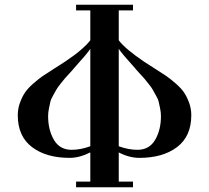

<svg xmlns="http://www.w3.org/2000/svg" viewBox="-20 -790 882 810"><path d="M541 0H301V-24H361V-147Q315 -124 274 -124Q175 -124 115 -169.5Q55 -215 55 -304Q55 -332 64.5 -357.5Q74 -383 86 -400.5Q98 -418 121.5 -438.5Q145 -459 161.5 -470Q178 -481 208.5 -500.5Q239 -520 253 -529Q281 -548 295 -558.5Q309 -569 328.5 -586Q348 -603 361 -620V-746H301V-770H541V-746H481V-620Q509 -583 589 -529Q603 -520 633.5 -500.5Q664 -481 680.5 -470Q697 -459 720.5 -438.5Q744 -418 756 -400.5Q768 -383 777.5 -357.5Q787 -332 787 -304Q787 -215 727 -169.5Q667 -124 568 -124Q525 -124 481 -147V-24H541ZM550 -502Q493 -565 481 -584V-173Q522 -158 560 -158Q610 -158 634.5 -200Q659 -242 659 -300Q659 -316 655.5 -332.5Q652 -349 649.5 -360.5Q647 -372 637 -389Q627 -406 623.5 -413Q620 -420 605.5 -438Q591 -456 588.5 -459Q586 -462 568 -481.5Q550 -501 550 -502ZM282 -158Q320 -158 361 -173V-584Q349 -565 292 -502Q292 -501 274 -481.5Q256 -462 253.5 -459Q251 -456 236.5 -438Q222 -420 218.5 -413Q215 -406 205 -389Q195 -372 192.5 -360.5Q190 -349 186.5 -332.5Q183 -316 183 -300Q183 -242 207.5 -200Q232 -158 282 -158Z"/></svg>

Font: Ponomar Unicode TT
Style: Regular
Weight: 400
Designer: Vladislav V. Dorosh, Yuri A.W. Shardt, Nikita Simmons, Aleksandr Andreev
Foundry: Ponomar Project
Version: 1.1